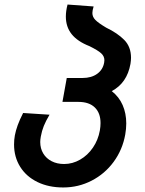

<svg xmlns="http://www.w3.org/2000/svg" viewBox="-20 -808 640 847"><path d="M42 -170.5Q42 -191.5 45.5 -210.5Q49.5 -232 58 -255.5Q66.5 -279 82 -309.5L198.5 -302Q182 -274 173.2 -252.2Q164.5 -230.5 160 -205.5Q157.5 -191.5 157.5 -181.5Q157.5 -153 170.8 -131Q184 -109 207.8 -96.8Q231.5 -84.5 263 -84.5Q300 -84.5 333.5 -103.8Q367 -123 390 -156.8Q413 -190.5 420.5 -232.5Q423.5 -250 423.5 -265Q423.5 -309.5 398.2 -334Q373 -358.5 326 -358.5H255.5L274.5 -464H344.5Q383 -464 408.5 -482.2Q434 -500.5 439.5 -532Q440.5 -539 440.5 -542.5Q440.5 -560 426.2 -573Q412 -586 374.5 -604.5Q322 -625 296.2 -657.2Q270.5 -689.5 270.5 -735Q270.5 -759.5 278 -788L393 -779.5Q387.5 -761.5 387.5 -750.5Q387.5 -733.5 400.8 -720Q414 -706.5 448.5 -686Q498.5 -662 528.2 -631.8Q558 -601.5 558 -553Q558 -542 555.5 -526Q540.5 -442 473 -406Q505 -381 521 -344.5Q537 -308 537 -263.5Q537 -240 532.5 -214.5Q520.5 -147.5 481.5 -94.2Q442.5 -41 384.2 -11Q326 19 259 19Q194.5 19 145.2 -5Q96 -29 69 -72.2Q42 -115.5 42 -170.5Z"/></svg>

Font: JuliaMono SemiBoldItalic
Style: Regular
Weight: 600
Italic angle: -9°
Monospace: yes
Designer: cormullion
Foundry: corm
Version: Version 0.049; ttfautohint (v1.8.4)